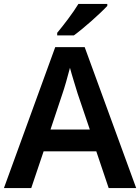

<svg xmlns="http://www.w3.org/2000/svg" viewBox="-20 -957 713 977"><path d="M526 -927V-937H379C352 -892 302 -827 271 -790V-777H356C406 -813 492 -890 526 -927ZM533 0H673L411 -717H261L0 0H139L202 -187H470ZM375 -481 437 -298H237L298 -481C306 -503 326 -572 336 -612C345 -577 367 -508 375 -481Z"/></svg>

Font: Noto Sans Balinese SemiBold
Style: Regular
Weight: 600
Designer: Aditya Bayu, David Williams
Foundry: David Williams
Version: Version 2.005